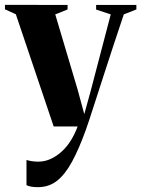

<svg xmlns="http://www.w3.org/2000/svg" viewBox="-34 -523 584 794"><path d="M122.5 251Q107 251 94.5 248.8Q82 246.5 75.5 242.5V138.5Q84.5 141.5 97.5 143.5Q110.5 145.5 123.5 145.5Q151.5 145.5 176.2 134Q201 122.5 222.5 102.5Q244 82.5 260 56.2Q276 30 287 0H188L31.5 -464L-13.5 -484.5V-503L245.5 -502.5V-484L194.5 -463.5L287 -152.5L314.5 -51L340.5 -145L424 -463.5L363.5 -483.5V-502.5H530V-484L478 -463.5Q459 -407 438.2 -344.2Q417.5 -281.5 398 -221.2Q378.5 -161 362.2 -110.5Q346 -60 335 -26.8Q324 6.5 321 14Q292.5 93 264 145.5Q235.5 198 202 224.5Q168.5 251 122.5 251Z"/></svg>

Font: Merriweather 144pt
Style: Bold
Weight: 700
Version: Version 2.100